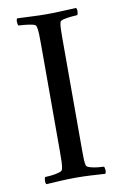

<svg xmlns="http://www.w3.org/2000/svg" viewBox="-77 -692 470 740"><g transform="rotate(-10 158.0 -321.5)"><path d="M160 -642Q189 -642 216.5 -643.5Q244 -645 274 -646Q278 -642 277.5 -632Q277 -622 274 -618Q268 -618 252 -616.5Q236 -615 222 -612Q208 -609 206 -603Q203 -593 202.5 -577Q202 -561 202 -542Q202 -539 202 -536Q202 -533 202 -530V-113Q202 -110 202 -107Q202 -104 202 -101Q202 -82 202.5 -66.5Q203 -51 206 -41Q208 -36 222 -32Q236 -28 252 -26.5Q268 -25 274 -25Q277 -21 277.5 -11Q278 -1 274 3Q244 1 216.5 -0.5Q189 -2 160 -2Q132 -2 103 -0.5Q74 1 44 3Q40 -1 40.5 -11Q41 -21 44 -25Q50 -25 66 -26.5Q82 -28 96.5 -32Q111 -36 112 -41Q116 -53 116.5 -72Q117 -91 117 -113V-530Q117 -552 116.5 -571.5Q116 -591 112 -603Q111 -609 96.5 -612Q82 -615 66 -616.5Q50 -618 44 -618Q41 -622 40.5 -632Q40 -642 44 -646Q74 -645 103 -643.5Q132 -642 160 -642Z"/></g></svg>

Font: Amiri
Style: Regular
Weight: 400
Designer: Khaled Hosny
Version: Version 0.114